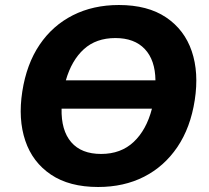

<svg xmlns="http://www.w3.org/2000/svg" viewBox="-20 -736 835 767"><path d="M372 11Q257 11 183.5 -38.5Q110 -88 81 -174Q52 -260 69 -370Q86 -480 138 -557Q190 -634 271 -675Q352 -716 455 -716Q570 -716 643.5 -666.5Q717 -617 746 -531.5Q775 -446 758 -336Q741 -226 688.5 -148.5Q636 -71 555.5 -30Q475 11 372 11ZM441 -584Q364 -584 315 -539.5Q266 -495 243 -415H601Q600 -496 558.5 -540Q517 -584 441 -584ZM384 -121Q463 -121 514 -169Q565 -217 587 -302H226Q224 -215 264.5 -168Q305 -121 384 -121Z"/></svg>

Font: Winston
Style: Bold Italic
Weight: 700
Italic angle: -9°
Designer: Original fonts by Vernon Adams / Changes by Cristiano Sobral
Foundry: Original fonts by Vernon Adams / Changes by Cristiano Sobral
Version: Version 2.503;July 17, 2020;FontCreator 13.0.0.2655 64-bit